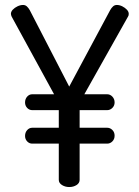

<svg xmlns="http://www.w3.org/2000/svg" viewBox="-20 -754 562 774"><path d="M259 0Q243 0 230 -8Q217 -16 217 -29V-175H110Q98 -175 89.5 -184Q81 -193 81 -206Q81 -220 89.5 -229.5Q98 -239 110 -239H217V-310H110Q98 -310 89.5 -319Q81 -328 81 -341Q81 -355 89.5 -364.5Q98 -374 110 -374H198L27 -687Q26 -689 25 -692.5Q24 -696 24 -698Q24 -707 31.5 -715Q39 -723 50.5 -728.5Q62 -734 73 -734Q82 -734 88.5 -728Q95 -722 100 -713L259 -405L424 -713Q429 -722 435.5 -728Q442 -734 451 -734Q462 -734 473 -728.5Q484 -723 491.5 -715Q499 -707 499 -698Q499 -691 496 -687L320 -374H412Q424 -374 433 -364.5Q442 -355 442 -341Q442 -328 433 -319Q424 -310 412 -310H301V-239H412Q424 -239 433 -230Q442 -221 442 -207Q442 -193 433 -184Q424 -175 412 -175H301V-29Q301 -16 288.5 -8Q276 0 259 0Z"/></svg>

Font: Dosis Medium
Style: Regular
Weight: 500
Designer: EdgarTolentino, PabloImpallari, IginoMarini
Foundry: EdgarTolentino, PabloImpallari, IginoMarini
Version: Version 3.001; ttfautohint (v1.8.2)